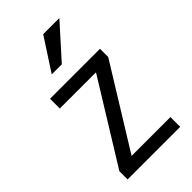

<svg xmlns="http://www.w3.org/2000/svg" viewBox="-229 -808 875 875"><g transform="rotate(-45 209.0 -370.0)"><path d="M42 0V-53L305 -479L328 -447H52V-510H374V-457L111 -31L88 -63H381V0ZM201 -583H136L238 -740H342Z"/></g></svg>

Font: Instrument Sans SemiCondensed
Style: Regular
Weight: 400
Width: 4
Designer: Rodrigo Fuenzalida
Foundry: fragTYPE
Version: Version 1.000;gftools[0.9.28]